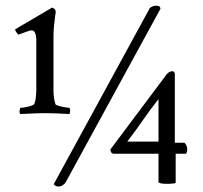

<svg xmlns="http://www.w3.org/2000/svg" viewBox="-20 -650 722 682"><path d="M592 -397Q597 -397 599 -393.5Q601 -390 601 -386V-143H635Q642 -137 644.5 -126Q647 -115 641 -104H604V0Q603 1 594 2Q585 3 574 3Q564 3 555.5 2Q547 1 543 -2V-104H382Q378 -105 375.5 -108Q373 -111 372 -119L572 -386Q575 -390 580.5 -393.5Q586 -397 592 -397ZM170 -521V-328Q170 -301 177 -280Q178 -277 188.5 -274Q199 -271 210.5 -269Q222 -267 226 -267Q230 -263 229 -255Q228 -247 227 -245Q208 -246 196.5 -246.5Q185 -247 173.5 -247.5Q162 -248 143 -248Q115 -248 98.5 -247Q82 -246 53 -245Q49 -247 49.5 -255.5Q50 -264 53 -267Q62 -267 81 -271.5Q100 -276 102 -281Q106 -291 107.5 -305Q109 -319 109 -326V-508Q109 -522 105 -532Q101 -542 93 -542Q85 -542 73 -537Q61 -532 46 -527Q42 -529 38.5 -535Q35 -541 33 -545Q47 -554 75 -570Q103 -586 165 -623Q178 -619 178 -607Q178 -607 176 -593.5Q174 -580 172 -560Q170 -540 170 -521ZM182 12Q175 10 173 7Q171 4 171 4L512 -621Q513 -623 521 -627Q529 -631 542 -629Q547 -628 548.5 -624.5Q550 -621 550 -619L213 -2Q211 2 202.5 8Q194 14 182 12ZM543 -147V-298Q513 -260 489 -225Q465 -190 432 -147Z"/></svg>

Font: Amiri
Style: Regular
Weight: 400
Designer: Khaled Hosny
Version: Version 0.114